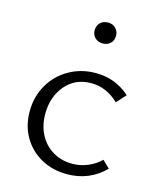

<svg xmlns="http://www.w3.org/2000/svg" viewBox="-99 -697 633 772"><g transform="rotate(15 217.5 -311.0)"><path d="M211 -583Q211 -603 223.5 -615Q236 -627 256 -627Q275 -627 287.5 -614.5Q300 -602 300 -583Q300 -564 287.5 -552Q275 -540 256 -540Q236 -540 223.5 -552Q211 -564 211 -583ZM43 -201Q43 -262 71.5 -311.5Q100 -361 150 -389.5Q200 -418 261 -418Q343 -418 403 -364L368 -325Q317 -374 254 -374Q187 -374 146.5 -326Q106 -278 106 -207Q106 -158 126.5 -120Q147 -82 182.5 -61.5Q218 -41 262 -41Q295 -41 325.5 -53.5Q356 -66 380 -89L410 -60Q346 5 252 5Q192 5 144.5 -21.5Q97 -48 70 -94.5Q43 -141 43 -201Z"/></g></svg>

Font: Ysabeau Infant Semilight
Style: Regular
Weight: 300
Designer: Christian Thalmann (Catharsis Fonts)
Version: Version 0.003